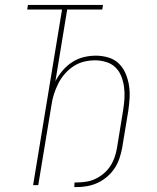

<svg xmlns="http://www.w3.org/2000/svg" viewBox="-20 -755 640 783"><path d="M293 8H283L284 -11H294Q312 -11 331.5 -14Q351 -17 369 -25.5Q387 -34 403 -47.5Q419 -61 430 -78Q441 -95 447.5 -114Q454 -133 457 -151L482 -305Q486 -329 487.5 -352.5Q489 -376 486 -399Q483 -422 475 -443Q467 -464 451.5 -479.5Q436 -495 413.5 -502Q391 -509 367 -509Q345 -509 322.5 -503.5Q300 -498 280 -485Q260 -472 244 -453.5Q228 -435 217.5 -414Q207 -393 200 -371Q193 -349 190 -327L136 0H115L233 -716H91L94 -735H400L397 -716H254L206 -424Q218 -447 235.5 -467.5Q253 -488 275 -502Q297 -516 321.5 -522Q346 -528 371 -528Q397 -528 422 -520.5Q447 -513 464.5 -496Q482 -479 492 -455.5Q502 -432 506 -407Q510 -382 508.5 -355.5Q507 -329 503 -302L478 -151Q474 -130 467 -109Q460 -88 447.5 -69Q435 -50 417 -34.5Q399 -19 378.5 -9.5Q358 0 336 4Q314 8 293 8Z"/></svg>

Font: Iosevka Thin Extended Oblique
Style: Regular
Weight: 100
Width: 7
Italic angle: -9°
Monospace: yes
Designer: Belleve Invis
Foundry: Belleve Invis
Version: Version 32.5.0; ttfautohint (v1.8.4)